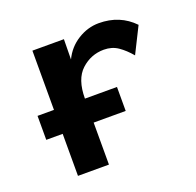

<svg xmlns="http://www.w3.org/2000/svg" viewBox="-92 -573 684 670"><g transform="rotate(-20 250.0 -238.0)"><path d="M89 0V-156H28V-245H89V-465H206L205 -390Q224 -430 261 -453Q298 -476 339 -476Q417 -476 468 -423L420 -327Q399 -352 376.5 -367.5Q354 -383 324 -383Q276 -383 240 -350Q204 -317 204 -245H323V-156H204V0Z"/></g></svg>

Font: Inconsolata
Style: Bold
Weight: 700
Monospace: yes
Designer: Raph Levien, Cyreal, Brenton Simpson
Foundry: Raph Levien, Cyreal, Google
Version: Version 3.100; ttfautohint (v1.8.4.7-5d5b)